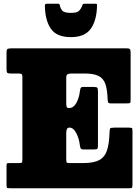

<svg xmlns="http://www.w3.org/2000/svg" viewBox="-20 -1009 752 1029"><path d="M78 -615H38Q22 -615 18.5 -619.5Q15 -624 15 -639V-727Q15 -744 21 -747Q27 -750 43 -750H659Q673.5 -750 676.8 -745Q680 -740 680 -726V-474Q680 -460 677.5 -457.5Q675 -455 661 -455H573.5Q562 -455 559.8 -460.2Q557.5 -465.5 557 -475Q555.5 -526 545.5 -556.8Q535.5 -587.5 509.5 -601.2Q483.5 -615 435 -615H364Q349.5 -615 342.2 -611.2Q335 -607.5 335 -591.5V-459Q335 -441 337.8 -435.5Q340.5 -430 349 -430H350.5Q374 -430 389 -457Q404 -484 408 -519Q409.5 -530.5 412.2 -536.8Q415 -543 425.5 -543H481Q497 -543 501 -539Q505 -535 505 -519V-229Q505 -216 501.5 -212Q498 -208 484 -208H430Q414.5 -208 411.8 -214.8Q409 -221.5 407.5 -234Q403.5 -268 388.2 -296.5Q373 -325 353.5 -325H351.5Q335 -325 335 -296V-155Q335 -137.5 340 -136.2Q345 -135 362 -135H425Q482 -135 512 -151.2Q542 -167.5 553.5 -203Q565 -238.5 567 -296Q567.5 -315 569.8 -320Q572 -325 592.5 -325H670Q687 -325 688.5 -320.8Q690 -316.5 690 -300V-20Q690 -4.5 686.8 -2.2Q683.5 0 668 0H40Q25 0 20 -1Q15 -2 15 -18V-119Q15 -132 17.8 -133.5Q20.5 -135 33 -135H78Q94 -135 97 -137.5Q100 -140 100 -156V-596Q100 -609 95.8 -612Q91.5 -615 78 -615ZM359.5 -810Q284 -810 252.8 -854.8Q221.5 -899.5 220.5 -979.5Q220.5 -989 232 -989H291.5Q299.5 -989 300.5 -981Q303 -966 313 -953Q323 -940 359.5 -940Q394 -940 404.2 -951.5Q414.5 -963 419 -974.5Q421.5 -981.5 423.2 -985.2Q425 -989 434 -989H490Q498 -989 499.2 -986.8Q500.5 -984.5 500 -977Q498 -898.5 466 -854.2Q434 -810 359.5 -810Z"/></svg>

Font: Besley* Narrow Fatface
Style: Regular
Weight: 900
Width: 4
Designer: Owen Earl
Foundry: indestructible type*
Version: Version 3.000; ttfautohint (v1.8.3)